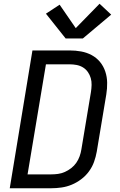

<svg xmlns="http://www.w3.org/2000/svg" viewBox="-20 -1004 640 1024"><path d="M32 0 153 -735H351Q383 -735 413 -729.5Q443 -724 469 -710Q495 -696 513.5 -673.5Q532 -651 541.5 -622.5Q551 -594 551.5 -563Q552 -532 547 -501L496 -195Q491 -167 481.5 -140.5Q472 -114 454.5 -90Q437 -66 413 -48Q389 -30 362.5 -19Q336 -8 308 -4Q280 0 253 0ZM253 -74Q271 -74 289.5 -76.5Q308 -79 326 -87Q344 -95 360 -107.5Q376 -120 387 -136Q398 -152 404.5 -170Q411 -188 414 -207L465 -513Q468 -532 468.5 -551Q469 -570 464 -587.5Q459 -605 448.5 -620Q438 -635 422.5 -644.5Q407 -654 388.5 -657.5Q370 -661 351 -661H225L127 -74ZM330 -799 225 -931 298 -979 384 -854 511 -984 573 -926 422 -799Z"/></svg>

Font: Iosevka Curly Extended Oblique
Style: Regular
Weight: 400
Width: 7
Italic angle: -9°
Monospace: yes
Designer: Belleve Invis
Foundry: Belleve Invis
Version: Version 11.1.0; ttfautohint (v1.8.3)